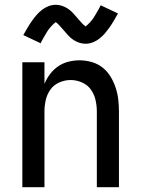

<svg xmlns="http://www.w3.org/2000/svg" viewBox="-20 -779 588 799"><path d="M73 0V-520H165V-430Q174 -452 188.5 -471Q203 -490 222 -503Q241 -516 264 -522Q287 -528 311 -528Q336 -528 361 -521Q386 -514 406 -498.5Q426 -483 439.5 -461Q453 -439 461 -415Q469 -391 472 -366Q475 -341 475 -315V0H383V-315Q383 -339 377.5 -363Q372 -387 358 -406.5Q344 -426 321 -436Q298 -446 274 -446Q250 -446 227 -436Q204 -426 190 -406.5Q176 -387 170.5 -363Q165 -339 165 -315V0ZM336 -597Q326 -597 316 -599.5Q306 -602 297 -606.5Q288 -611 280 -617Q272 -623 265 -630.5Q258 -638 252.5 -644.5Q247 -651 239 -660Q231 -669 225 -675.5Q219 -682 212 -687Q209 -685 203 -679.5Q197 -674 194 -670.5Q191 -667 187.5 -663Q184 -659 180.5 -654Q177 -649 173.5 -643Q170 -637 166 -630Q162 -623 157.5 -615.5Q153 -608 149 -599L77 -633Q87 -651 96 -666Q105 -681 114 -693.5Q123 -706 132 -716.5Q141 -727 153.5 -737Q166 -747 181 -753Q196 -759 212 -759Q222 -759 232 -756.5Q242 -754 251 -749.5Q260 -745 268 -739Q276 -733 283 -725.5Q290 -718 295.5 -711.5Q301 -705 309 -696Q317 -687 322.5 -681Q328 -675 336 -669Q339 -671 345 -676.5Q351 -682 354 -685.5Q357 -689 360.5 -693Q364 -697 367.5 -702Q371 -707 374.5 -713Q378 -719 382 -726Q386 -733 390.5 -740.5Q395 -748 399 -757L471 -723Q461 -705 452 -690Q443 -675 434 -662.5Q425 -650 416 -639.5Q407 -629 394.5 -619Q382 -609 367 -603Q352 -597 336 -597Z"/></svg>

Font: Iosevka Semi-Condensed Medium
Style: Regular
Weight: 500
Monospace: yes
Designer: Belleve Invis
Foundry: Belleve Invis
Version: Version 27.3.5